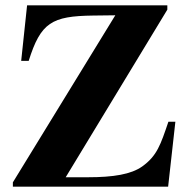

<svg xmlns="http://www.w3.org/2000/svg" viewBox="-20 -696 707 716"><path d="M634 -242H608C579 -157 566 -115 510 -75C469 -46 403 -35 308 -35H225L604 -660V-676H81L59 -469H87C132 -612 173 -636 327 -638L410 -639L28 -16V0H607Z"/></svg>

Font: XITS Math
Style: Bold
Weight: 700
Designer: MicroPress Inc., with final additions and corrections provided by Coen Hoffman, Elsevier (retired)
Version: Version 1.302